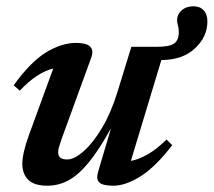

<svg xmlns="http://www.w3.org/2000/svg" viewBox="-20 -579 680 611"><path d="M291.5 -30 333.5 -171.5Q295.5 -102.5 262.5 -62.2Q229.5 -22 197.8 -5Q166 12 131 12Q88.5 12 69.8 -7Q51 -26 51 -57.5Q51 -91 72 -149L149.5 -361Q97.5 -348.5 43 -290.5L23.5 -307.5Q77 -382 126.5 -412.2Q176 -442.5 222 -442.5Q287 -442.5 270.5 -396L176.5 -138Q171 -122 168 -112Q165 -102 165 -94.5Q165 -71.5 193.5 -71.5Q216.5 -71.5 246.2 -97.8Q276 -124 304.8 -172.2Q333.5 -220.5 353.5 -285.5L398 -430H477.5Q520.5 -430 534.8 -441Q549 -452 549 -476.5Q549 -489 546.2 -498.2Q543.5 -507.5 543.5 -515Q543.5 -533 558 -546Q572.5 -559 595 -559Q616.5 -559 628.2 -546.2Q640 -533.5 640 -511Q640 -461.5 600.2 -424.8Q560.5 -388 493.5 -388L396.5 -67Q422 -71.5 450.8 -88.2Q479.5 -105 510 -135L528 -117Q475.5 -48.5 427.8 -18.2Q380 12 340.5 12Q308 12 296.8 2.2Q285.5 -7.5 291.5 -30Z"/></svg>

Font: Newsreader Text SemiBold
Style: Italic
Weight: 600
Italic angle: -17°
Designer: Hugues Gentile
Foundry: Production Type
Version: Version 1.001